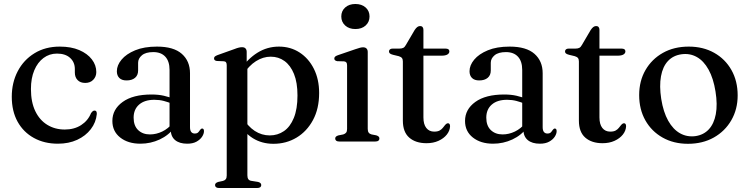

<svg xmlns="http://www.w3.org/2000/svg" viewBox="-20 -709 3754 962"><path d="M462.5 -348Q462.5 -325 447.2 -309.2Q432 -293.5 407 -293.5Q382.5 -293.5 368.8 -307.8Q355 -322 355 -345.5V-363Q355 -397.5 331.2 -419Q307.5 -440.5 265.5 -440.5Q227.5 -440.5 198 -418.5Q168.5 -396.5 151.8 -356.8Q135 -317 135 -263Q135 -197.5 156.8 -152.2Q178.5 -107 217 -83.5Q255.5 -60 304.5 -60Q352 -60 386.5 -82.2Q421 -104.5 436 -142Q441.5 -149.5 445.2 -152.2Q449 -155 454 -155Q460.5 -155 463 -149.8Q465.5 -144.5 465 -137.5Q461 -95.5 435 -61.8Q409 -28 366.8 -8.5Q324.5 11 270 11Q202 11 149.8 -17.8Q97.5 -46.5 68.2 -99.2Q39 -152 39 -224Q39 -295 68.8 -352Q98.5 -409 152.8 -442.2Q207 -475.5 279.5 -475.5Q336.5 -475.5 377.2 -458Q418 -440.5 440.2 -411.5Q462.5 -382.5 462.5 -348Z M835.5 -59.5V-68.5L829.5 -71V-358.5Q829.5 -402 808.2 -425Q787 -448 748 -448Q710 -448 691 -432Q672 -416 672 -394.5V-356Q672 -332 656.5 -319Q641 -306 614 -306Q590.5 -306 578 -318.2Q565.5 -330.5 565.5 -352Q565.5 -382 589 -410.2Q612.5 -438.5 657.2 -457Q702 -475.5 766.5 -475.5Q850 -475.5 891 -439.2Q932 -403 932 -342V-72Q932 -55.5 938.2 -47.8Q944.5 -40 955.5 -40Q967.5 -40 973 -45.8Q978.5 -51.5 982 -57.5Q984.5 -60.5 987 -62.8Q989.5 -65 993 -65Q997.5 -65 999.8 -61.5Q1002 -58 1002 -52Q1002 -38.5 992.5 -24Q983 -9.5 964.5 0.8Q946 11 918 11Q879 11 857.2 -7.2Q835.5 -25.5 835.5 -59.5ZM543 -103Q543 -161 594.5 -198.2Q646 -235.5 739.5 -235.5Q773.5 -235.5 801.2 -229.2Q829 -223 850.5 -213L843 -189Q822.5 -197.5 800.8 -203.2Q779 -209 753.5 -209Q704.5 -209 677 -185Q649.5 -161 649.5 -119.5Q649.5 -79 672.2 -57.2Q695 -35.5 731 -35.5Q763 -35.5 793 -50Q823 -64.5 845 -92L854.5 -71Q826 -31.5 780.2 -10.2Q734.5 11 683.5 11Q621.5 11 582.2 -20Q543 -51 543 -103Z M1216 -449V-386.5L1219.5 -378.5V169.5Q1219.5 182 1224.2 188.8Q1229 195.5 1238.5 197L1273 202.5Q1281 204.5 1285 208.5Q1289 212.5 1289 218.5Q1289 225 1284 229Q1279 233 1268.5 233H1077.5Q1067.5 233 1062.5 229Q1057.5 225 1057.5 218.5Q1057.5 212.5 1061.5 208.8Q1065.5 205 1073.5 202.5L1097 197.5Q1106.5 195 1111.2 188.8Q1116 182.5 1116 170V-382Q1116 -392 1112.5 -396.8Q1109 -401.5 1101 -402L1066.5 -403.5Q1059 -404.5 1055.8 -407.8Q1052.5 -411 1052.5 -416Q1052.5 -422 1056.2 -425.5Q1060 -429 1070 -433L1154 -463Q1168 -468.5 1176.8 -470.5Q1185.5 -472.5 1192.5 -472.5Q1204.5 -472.5 1210.2 -466.2Q1216 -460 1216 -449ZM1197 -334 1182.5 -357.5Q1220.5 -414 1269.8 -444.8Q1319 -475.5 1377.5 -475.5Q1435.5 -475.5 1481 -446Q1526.5 -416.5 1552.8 -364Q1579 -311.5 1579 -243Q1579 -164.5 1548.2 -107.5Q1517.5 -50.5 1465.8 -19.5Q1414 11.5 1350 11.5Q1292 11.5 1247 -16.5Q1202 -44.5 1174 -97.5L1196.5 -119.5Q1221.5 -76 1256.2 -53.2Q1291 -30.5 1331.5 -30.5Q1371 -30.5 1402.5 -52Q1434 -73.5 1452.2 -118.2Q1470.5 -163 1470.5 -230.5Q1470.5 -295.5 1453 -338.5Q1435.5 -381.5 1405.5 -403.2Q1375.5 -425 1336.5 -425Q1298 -425 1262.5 -402.5Q1227 -380 1197 -334Z M1822.5 -448.5V-63.5Q1822.5 -51 1827.2 -44.5Q1832 -38 1841.5 -35.5L1865 -31Q1873 -28.5 1877 -24.8Q1881 -21 1881 -15Q1881 -8 1876 -4Q1871 0 1860.5 0H1679.5Q1669.5 0 1664.5 -4Q1659.5 -8 1659.5 -15Q1659.5 -20.5 1663.2 -24.2Q1667 -28 1675 -30.5L1700 -35.5Q1709.5 -38.5 1714.2 -44.5Q1719 -50.5 1719 -63V-381Q1719 -391.5 1715.5 -396Q1712 -400.5 1704 -401.5L1669.5 -402.5Q1662 -404 1658.5 -407.2Q1655 -410.5 1655 -415.5Q1655 -421.5 1659 -425.2Q1663 -429 1673 -432.5L1760.5 -462.5Q1775 -467.5 1783.8 -469.8Q1792.5 -472 1799 -472Q1810.5 -472 1816.5 -465.8Q1822.5 -459.5 1822.5 -448.5ZM1760.5 -563.5Q1729 -563.5 1709.5 -581.2Q1690 -599 1690 -626.5Q1690 -654 1709.5 -671.5Q1729 -689 1760.5 -689Q1792.5 -689 1812 -671.5Q1831.5 -654 1831.5 -626.5Q1831.5 -599 1812 -581.2Q1792.5 -563.5 1760.5 -563.5Z M1978 -427.5 1949 -434.5Q1937.5 -437.5 1933.2 -441.5Q1929 -445.5 1929 -451Q1929 -458 1934 -461.8Q1939 -465.5 1947 -465.5H1981Q1993 -465.5 2000.5 -469.2Q2008 -473 2013.5 -483.5L2057.5 -558.5Q2064.5 -569 2071 -573.8Q2077.5 -578.5 2085 -578.5Q2093 -578.5 2097.2 -573.5Q2101.5 -568.5 2101.5 -559.5V-121Q2101.5 -86 2116 -67.8Q2130.5 -49.5 2155.5 -49.5Q2173 -49.5 2183 -55.2Q2193 -61 2199 -68.8Q2205 -76.5 2210.5 -83.2Q2216 -90 2223 -91.5Q2228.5 -92 2231.8 -88.2Q2235 -84.5 2235 -76.5Q2234 -54 2218.8 -34.8Q2203.5 -15.5 2177.2 -3.5Q2151 8.5 2117 8.5Q2062.5 8.5 2030.5 -19.5Q1998.5 -47.5 1998.5 -104.5V-401Q1998.5 -412 1994 -418Q1989.5 -424 1978 -427.5ZM2056.5 -430 2057 -465.5H2212.5Q2221.5 -465.5 2226.5 -462Q2231.5 -458.5 2231.5 -451.5Q2231.5 -442 2221.8 -436Q2212 -430 2191.5 -430Z M2602.5 -59.5V-68.5L2596.5 -71V-358.5Q2596.5 -402 2575.2 -425Q2554 -448 2515 -448Q2477 -448 2458 -432Q2439 -416 2439 -394.5V-356Q2439 -332 2423.5 -319Q2408 -306 2381 -306Q2357.5 -306 2345 -318.2Q2332.5 -330.5 2332.5 -352Q2332.5 -382 2356 -410.2Q2379.5 -438.5 2424.2 -457Q2469 -475.5 2533.5 -475.5Q2617 -475.5 2658 -439.2Q2699 -403 2699 -342V-72Q2699 -55.5 2705.2 -47.8Q2711.5 -40 2722.5 -40Q2734.5 -40 2740 -45.8Q2745.5 -51.5 2749 -57.5Q2751.5 -60.5 2754 -62.8Q2756.5 -65 2760 -65Q2764.5 -65 2766.8 -61.5Q2769 -58 2769 -52Q2769 -38.5 2759.5 -24Q2750 -9.5 2731.5 0.8Q2713 11 2685 11Q2646 11 2624.2 -7.2Q2602.5 -25.5 2602.5 -59.5ZM2310 -103Q2310 -161 2361.5 -198.2Q2413 -235.5 2506.5 -235.5Q2540.5 -235.5 2568.2 -229.2Q2596 -223 2617.5 -213L2610 -189Q2589.5 -197.5 2567.8 -203.2Q2546 -209 2520.5 -209Q2471.5 -209 2444 -185Q2416.5 -161 2416.5 -119.5Q2416.5 -79 2439.2 -57.2Q2462 -35.5 2498 -35.5Q2530 -35.5 2560 -50Q2590 -64.5 2612 -92L2621.5 -71Q2593 -31.5 2547.2 -10.2Q2501.5 11 2450.5 11Q2388.5 11 2349.2 -20Q2310 -51 2310 -103Z M2860 -427.5 2831 -434.5Q2819.5 -437.5 2815.2 -441.5Q2811 -445.5 2811 -451Q2811 -458 2816 -461.8Q2821 -465.5 2829 -465.5H2863Q2875 -465.5 2882.5 -469.2Q2890 -473 2895.5 -483.5L2939.5 -558.5Q2946.5 -569 2953 -573.8Q2959.5 -578.5 2967 -578.5Q2975 -578.5 2979.2 -573.5Q2983.5 -568.5 2983.5 -559.5V-121Q2983.5 -86 2998 -67.8Q3012.5 -49.5 3037.5 -49.5Q3055 -49.5 3065 -55.2Q3075 -61 3081 -68.8Q3087 -76.5 3092.5 -83.2Q3098 -90 3105 -91.5Q3110.5 -92 3113.8 -88.2Q3117 -84.5 3117 -76.5Q3116 -54 3100.8 -34.8Q3085.5 -15.5 3059.2 -3.5Q3033 8.5 2999 8.5Q2944.5 8.5 2912.5 -19.5Q2880.5 -47.5 2880.5 -104.5V-401Q2880.5 -412 2876 -418Q2871.5 -424 2860 -427.5ZM2938.5 -430 2939 -465.5H3094.5Q3103.5 -465.5 3108.5 -462Q3113.5 -458.5 3113.5 -451.5Q3113.5 -442 3103.8 -436Q3094 -430 3073.5 -430Z M3431 -475.5Q3503 -475.5 3558.2 -444.5Q3613.5 -413.5 3644.8 -358.2Q3676 -303 3676 -231Q3676 -161.5 3644.2 -106.5Q3612.5 -51.5 3556.5 -20Q3500.5 11.5 3427 11.5Q3355 11.5 3299.8 -19.8Q3244.5 -51 3213.5 -106Q3182.5 -161 3182.5 -232.5Q3182.5 -303 3214 -357.8Q3245.5 -412.5 3301.2 -444Q3357 -475.5 3431 -475.5ZM3464.5 -27Q3505.5 -33 3531.5 -61Q3557.5 -89 3566.5 -137Q3575.5 -185 3565 -250.5Q3554.5 -316.5 3530.2 -360.2Q3506 -404 3471 -423.5Q3436 -443 3394 -437Q3352.5 -431 3326.5 -403Q3300.5 -375 3291.8 -326.8Q3283 -278.5 3293 -213.5Q3303.5 -147.5 3328 -104Q3352.5 -60.5 3387.5 -41Q3422.5 -21.5 3464.5 -27Z"/></svg>

Font: Fraunces 36pt
Style: Regular
Weight: 400
Version: Version 1.000;[b76b70a41]